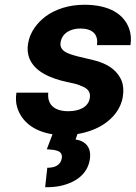

<svg xmlns="http://www.w3.org/2000/svg" viewBox="-20 -558 571 808"><path d="M49 -168H183C178 -115 212 -90 267 -90C312 -90 352 -106 358 -146C363 -180 339 -190 313 -200C300 -205 282 -209 261 -213C190 -229 125 -257 103 -314C97 -331 94 -351 98 -374C106 -425 138 -463 172 -489C213 -519 269 -538 335 -538C435 -538 501 -502 524 -436C531 -415 533 -393 529 -368H388C395 -414 368 -438 318 -438C276 -438 241 -418 235 -380C230 -349 255 -337 279 -329C313 -317 366 -309 400 -297C444 -282 476 -256 492 -218C499 -200 501 -178 497 -152C489 -99 455 -61 418 -36C388 -16 349 -1 306 6L298 29C340 35 366 63 358 113C348 176 298 208 244 222C222 228 198 230 170 230L179 148C210 148 235 138 240 108C245 75 214 73 177 70L201 7C124 -5 72 -45 53 -104C46 -125 46 -147 49 -168Z"/></svg>

Font: Asimov Pro
Style: BdObl
Weight: 700
Designer: Google
Version: Version 2.000980; 2014